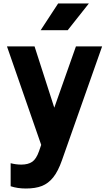

<svg xmlns="http://www.w3.org/2000/svg" viewBox="-20 -829 625 1100"><path d="M20 0ZM565 -563 335 89Q313 152 285 187Q257 222 220 236.5Q183 251 128 251Q80 251 41 238V106Q71 114 102 114Q141 114 164.5 98Q188 82 204 36L216 1L20 -563H178L291 -212L415 -563ZM313 -809H489L368 -656H213Z"/></svg>

Font: Biryani ExtraBold
Style: Regular
Weight: 800
Designer: Dan Reynolds and Mathieu Reguer
Foundry: Dan Reynolds and Mathieu Reguer
Version: Version 1.004; ttfautohint (v1.1) -l 5 -r 5 -G 72 -x 0 -D la